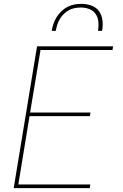

<svg xmlns="http://www.w3.org/2000/svg" viewBox="-20 -975 640 995"><path d="M51 0 172 -735H566L563 -716H190L136 -392H449L446 -373H133L75 -19H448L445 0ZM248 -815Q251 -834 257 -851.5Q263 -869 273 -885.5Q283 -902 297.5 -916Q312 -930 329 -939Q346 -948 364.5 -951.5Q383 -955 402 -955Q429 -955 454 -946Q479 -937 493.5 -916.5Q508 -896 511 -869Q514 -842 509 -815H488Q492 -838 490 -861Q488 -884 476 -902Q464 -920 443 -928Q422 -936 399 -936Q383 -936 367 -933Q351 -930 336.5 -922Q322 -914 310 -902Q298 -890 289.5 -875.5Q281 -861 276.5 -846Q272 -831 269 -815Z"/></svg>

Font: Iosevka Curly ThExObl
Style: Regular
Weight: 100
Width: 7
Italic angle: -9°
Monospace: yes
Designer: Belleve Invis
Foundry: Belleve Invis
Version: Version 11.1.0; ttfautohint (v1.8.3)